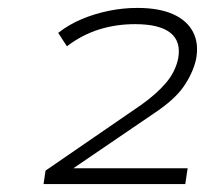

<svg xmlns="http://www.w3.org/2000/svg" viewBox="-20 -729 550 485"><path d="M90 -264 95 -298 338 -465Q377 -493 400 -520.5Q423 -548 430 -581Q438 -624 410.5 -646Q383 -668 321 -668Q273 -668 230 -654.5Q187 -641 149 -612L127 -646Q154 -667 186 -680.5Q218 -694 254 -701.5Q290 -709 327 -709Q382 -709 417.5 -693Q453 -677 468 -647.5Q483 -618 475 -578Q467 -544 444 -510.5Q421 -477 368 -442L161 -301L157 -304H454L448 -264Z"/></svg>

Font: Nunito Sans 10pt Expanded ExtraLight
Style: Italic
Weight: 250
Width: 7
Italic angle: -9°
Designer: Vernon Adams
Foundry: Vernon Adams
Version: Version 3.101;gftools[0.9.27]